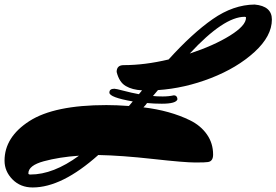

<svg xmlns="http://www.w3.org/2000/svg" viewBox="-125 -722 1218 846"><path d="M549 -299Q565 -297 592 -297Q619 -297 641 -302Q648 -302 652 -298Q656 -294 657 -285Q652 -265 588 -265Q554 -265 523 -268Q517 -259 507 -249Q624 -235 712 -192Q759 -169 786.5 -130Q814 -91 814 -41Q814 -11 791 -8Q782 -6 735.5 -6Q689 -6 549.5 -21.5Q410 -37 308 -39Q148 104 19 104Q-35 104 -70 68.5Q-105 33 -105 -14Q-105 -118 4.5 -188.5Q114 -259 344 -259Q388 -259 443 -255Q455 -269 460 -275Q357 -293 357 -314Q357 -331 379 -331Q386 -331 420 -322Q454 -313 487 -307Q497 -319 501 -324Q458 -326 429 -343Q400 -360 389 -405Q389 -435 420 -435Q513 -435 618 -460Q722 -575 812.5 -638Q903 -701 997 -702Q1073 -695 1073 -636Q1073 -563 996.5 -493Q920 -423 804.5 -378Q689 -333 571 -325Q557 -309 549 -299ZM959 -644Q959 -648 953 -648Q861 -648 711 -486Q817 -521 888 -565Q959 -609 959 -644ZM0 42Q0 47 9 47Q110 47 223 -36Q136 -30 68 -11.5Q0 7 0 42Z"/></svg>

Font: Mrs Sheppards
Style: Regular
Weight: 400
Version: Version 1.000